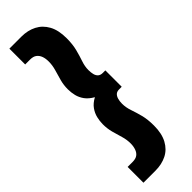

<svg xmlns="http://www.w3.org/2000/svg" viewBox="-316 -746 962 962"><g transform="rotate(-45 165.5 -265.0)"><path d="M26 98H61Q83 98 95.5 89Q108 80 114 63Q120 46 120 26Q120 -2 112 -28Q104 -54 96.5 -82Q89 -110 89 -141Q89 -163 94.5 -186Q100 -209 114.5 -229.5Q129 -250 157 -265Q129 -281 114.5 -301Q100 -321 94.5 -343.5Q89 -366 89 -389Q89 -419 96.5 -446.5Q104 -474 112 -501Q120 -528 120 -555Q120 -577 114 -593Q108 -609 95.5 -618.5Q83 -628 61 -628H26V-740H111Q156 -740 191 -722Q226 -704 246 -667.5Q266 -631 266 -574Q266 -531 257.5 -498Q249 -465 239.5 -437.5Q230 -410 230 -384Q230 -367 233.5 -353Q237 -339 246 -331Q255 -323 271 -323H289V-207H271Q255 -207 246.5 -199Q238 -191 234 -177Q230 -163 230 -146Q230 -119 239.5 -91.5Q249 -64 257.5 -31.5Q266 1 266 45Q266 101 246 138Q226 175 191 192.5Q156 210 111 210H26Z"/></g></svg>

Font: Georama ExtraCondensed Thin
Style: Bold
Weight: 700
Version: Version 1.001